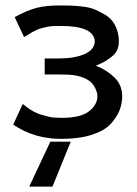

<svg xmlns="http://www.w3.org/2000/svg" viewBox="-20 -505 507 709"><path d="M28.8 -44.9 64 -121.1Q64.9 -120.1 70.6 -116Q76.2 -111.8 79.1 -109.4Q82 -106.9 89.1 -102.1Q96.2 -97.2 102.5 -94Q108.9 -90.8 117.4 -86.9Q126 -83 135.5 -80.6Q145 -78.1 156 -75Q167 -71.8 179.9 -70.8Q192.9 -69.8 207 -69.8Q278.8 -69.8 309.3 -94.5Q339.8 -119.1 339.8 -149.9Q339.8 -157.7 336.9 -166.7Q334 -175.8 325.9 -189.5Q317.9 -203.1 297.9 -213.6Q277.8 -224.1 248 -228Q235.8 -230 192.9 -230H145V-289.1H196.8Q253.9 -289.1 291.5 -304.9Q329.1 -320.8 330.1 -353Q326.2 -409.2 205.1 -409.2Q189 -409.2 175.5 -408.7Q162.1 -408.2 150.1 -405Q138.2 -401.9 131.6 -400.4Q125 -398.9 113.5 -393.6Q102.1 -388.2 99.6 -386.5Q97.2 -384.8 84 -377Q70.8 -369.1 68.8 -368.2L34.2 -441.9Q80.1 -466.8 114.5 -475.8Q148.9 -484.9 201.2 -484.9Q225.1 -484.9 240.5 -484.4Q255.9 -483.9 283.4 -481Q311 -478 330.1 -470Q349.1 -461.9 369.1 -450Q389.2 -438 401.6 -417.5Q414.1 -397 418 -369.1Q418.9 -363.3 418.9 -352.1Q418.9 -333 411.9 -318.6Q404.8 -304.2 387 -291.5Q369.1 -278.8 362.5 -275.4Q356 -272 334 -262.2Q372.1 -248 401.6 -220Q431.2 -191.9 431.2 -148.9Q431.2 -122.1 421.1 -96.9Q411.1 -71.8 388.2 -46.9Q365.2 -22 318.6 -7.1Q272 7.8 207 7.8Q106.9 8.3 28.8 -44.9ZM87.9 184.1 166 18.1H241.2L173.8 184.1Z"/></svg>

Font: CMU Bright
Style: SemiBold
Weight: 600
Version: Version 0.7.0